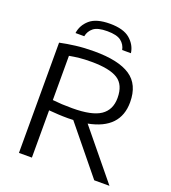

<svg xmlns="http://www.w3.org/2000/svg" viewBox="-165 -1063 1056 1185"><g transform="rotate(20 363.0 -471.0)"><path d="M97 0V-724Q143.5 -734 199.2 -741Q255 -748 321 -748Q480 -748 557.5 -696.2Q635 -644.5 635 -528Q635 -353.5 433.5 -315L691.5 0H591.5L342.5 -305.5Q326 -304.5 308.5 -304.5Q272.5 -304.5 243.5 -306.2Q214.5 -308 182 -310.5V0ZM311.5 -371.5Q440 -371.5 496.5 -409.8Q553 -448 553 -526.5Q553 -613 499 -647.2Q445 -681.5 325.5 -681.5Q279.5 -681.5 247 -678Q214.5 -674.5 182 -668.5V-378Q217 -374.5 244 -373Q271 -371.5 311.5 -371.5ZM172 -814.5Q179 -867.5 221.5 -904.5Q264 -941.5 353.5 -941.5Q442.5 -941.5 485.8 -904.2Q529 -867 536 -814.5H478.5Q472 -849 444.2 -870.8Q416.5 -892.5 353.5 -892.5Q290 -892.5 263 -870.8Q236 -849 229.5 -814.5Z"/></g></svg>

Font: Encode Sans Exp
Style: Regular
Weight: 400
Width: 7
Designer: Multiple Designers
Foundry: Impallari Type
Version: Version 3.002; ttfautohint (v1.8.3) -l 8 -r 50 -G 200 -x 14 